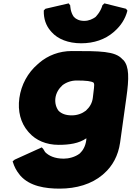

<svg xmlns="http://www.w3.org/2000/svg" viewBox="-20 -838 792 1140"><path d="M713 -481 706 -487C664 -535 572 -535 406 -535C332 -535 264 -509 212 -464L203 -456C145 -406 106 -335 95 -256C84 -178 103 -108 146 -58L153 -50C193 -5 254 22 328 22C391 22 448 14 493 -17L492 -4C487 30 473 55 454 73C426 95 387 104 359 104C304 104 270 87 248 65C245 61 240 53 237 47L228 37L67 110L55 120L56 123C65 153 78 176 94 196L101 205C157 268 249 282 334 282C434 282 524 255 589 200L598 192C648 148 682 86 693 9L730 -256C747 -375 747 -443 713 -481ZM351 -332C373 -349 403 -360 435 -360C493 -360 523 -356 536 -347C540 -340 540 -330 538 -315C537 -308 532 -264 531 -256C527 -226 513 -202 490 -181C468 -164 439 -153 406 -153C372 -153 346 -162 328 -180C314 -198 305 -225 309 -256C313 -286 329 -312 351 -332ZM588 -807V-806C577 -766 547 -737 547 -737C530 -725 508 -714 480 -714C451 -714 432 -724 419 -737C397 -766 397 -806 397 -806L396 -807L388 -818L250 -786L240 -776V-773C239 -727 253 -686 280 -655L286 -648C323 -606 385 -581 462 -581C538 -581 604 -604 653 -646L662 -654C697 -685 724 -726 736 -773V-776L728 -786L600 -818Z"/></svg>

Font: Hussar Woodtype
Style: UltraObl
Weight: 900
Foundry: Cannot Into Space Fonts
Version: Version 1.07